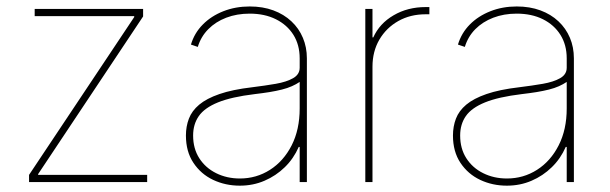

<svg xmlns="http://www.w3.org/2000/svg" viewBox="-20 -569 1905 600"><path d="M70.8 0V-22.5L399.4 -515.6V-518.6H88.4V-541H427.2V-517.6L99.1 -24.9V-22.5H439.9V0Z M729.5 11.2Q684.6 11.2 646.2 -6.8Q607.9 -24.9 584.5 -60.1Q561 -95.2 561 -145.5Q561 -173.8 570.3 -198.2Q579.6 -222.7 602.5 -241.9Q625.5 -261.2 665.8 -275.1Q706.1 -289.1 768.6 -296.4Q808.1 -301.3 841.8 -307.1Q875.5 -313 896 -324.7Q916.5 -336.4 916.5 -357.4V-386.7Q916.5 -428.7 897 -460Q877.4 -491.2 842.3 -508.8Q807.1 -526.4 760.3 -526.4Q720.2 -526.4 687 -513.7Q653.8 -501 630.9 -477.8Q607.9 -454.6 598.1 -422.4L576.7 -429.7Q587.4 -465.8 613.8 -492.4Q640.1 -519 678 -533.9Q715.8 -548.8 760.3 -548.8Q801.3 -548.8 834.2 -536.6Q867.2 -524.4 890.6 -502.4Q914.1 -480.5 926.5 -450.9Q939 -421.4 939 -386.7V0H916.5V-109.9H913.6Q897.5 -73.2 869.9 -46.4Q842.3 -19.5 806.6 -4.2Q771 11.2 729.5 11.2ZM729.5 -11.2Q781.2 -11.2 823.7 -38.3Q866.2 -65.4 891.4 -114.7Q916.5 -164.1 916.5 -230V-313Q905.8 -305.7 892.1 -299.6Q878.4 -293.5 860.8 -289.1Q843.3 -284.7 822 -281.2Q800.8 -277.8 775.9 -274.9Q703.1 -266.1 661.1 -249Q619.1 -231.9 601.3 -206.3Q583.5 -180.7 583.5 -145.5Q583.5 -104.5 602.8 -74.5Q622.1 -44.4 655.5 -27.8Q689 -11.2 729.5 -11.2Z M1121.6 0V-541H1144V-452.1H1146.5Q1166 -495.6 1210 -521.2Q1253.9 -546.9 1310.1 -546.9Q1314.5 -546.9 1315.9 -546.9Q1317.4 -546.9 1321.8 -546.9V-524.4Q1319.3 -524.4 1316.9 -524.4Q1314.5 -524.4 1310.1 -524.4Q1262.2 -524.4 1224.6 -503.2Q1187 -481.9 1165.5 -445.1Q1144 -408.2 1144 -360.4V0Z M1564 11.2Q1519 11.2 1480.7 -6.8Q1442.4 -24.9 1418.9 -60.1Q1395.5 -95.2 1395.5 -145.5Q1395.5 -173.8 1404.8 -198.2Q1414.1 -222.7 1437 -241.9Q1460 -261.2 1500.2 -275.1Q1540.5 -289.1 1603 -296.4Q1642.6 -301.3 1676.3 -307.1Q1710 -313 1730.5 -324.7Q1751 -336.4 1751 -357.4V-386.7Q1751 -428.7 1731.4 -460Q1711.9 -491.2 1676.8 -508.8Q1641.6 -526.4 1594.7 -526.4Q1554.7 -526.4 1521.5 -513.7Q1488.3 -501 1465.3 -477.8Q1442.4 -454.6 1432.6 -422.4L1411.1 -429.7Q1421.9 -465.8 1448.2 -492.4Q1474.6 -519 1512.5 -533.9Q1550.3 -548.8 1594.7 -548.8Q1635.7 -548.8 1668.7 -536.6Q1701.7 -524.4 1725.1 -502.4Q1748.5 -480.5 1761 -450.9Q1773.4 -421.4 1773.4 -386.7V0H1751V-109.9H1748Q1731.9 -73.2 1704.3 -46.4Q1676.8 -19.5 1641.1 -4.2Q1605.5 11.2 1564 11.2ZM1564 -11.2Q1615.7 -11.2 1658.2 -38.3Q1700.7 -65.4 1725.8 -114.7Q1751 -164.1 1751 -230V-313Q1740.2 -305.7 1726.6 -299.6Q1712.9 -293.5 1695.3 -289.1Q1677.7 -284.7 1656.5 -281.2Q1635.3 -277.8 1610.4 -274.9Q1537.6 -266.1 1495.6 -249Q1453.6 -231.9 1435.8 -206.3Q1418 -180.7 1418 -145.5Q1418 -104.5 1437.3 -74.5Q1456.5 -44.4 1490 -27.8Q1523.4 -11.2 1564 -11.2Z"/></svg>

Font: Inter 17pt Thin
Style: Regular
Weight: 250
Version: Version 4.001;git-66647c0bb